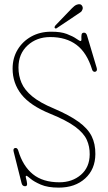

<svg xmlns="http://www.w3.org/2000/svg" viewBox="-20 -862 506 899"><path d="M255 16.5Q203.5 16.5 171.2 2.5Q139 -11.5 123 -25.2Q107 -39 103.5 -39Q98.5 -39 102 -26.8Q105.5 -14.5 106.8 -2.2Q108 10 97.5 10Q84.5 10 81 -4.5L44 -151.5Q40 -167.5 51 -169Q61 -171 65.5 -157Q87 -84.5 133.8 -46.5Q180.5 -8.5 258 -8.5Q318 -8.5 358.8 -43.5Q399.5 -78.5 400 -139Q400.5 -176 386.2 -207.5Q372 -239 331.8 -268.8Q291.5 -298.5 215 -329.5Q121.5 -367.5 80.2 -420Q39 -472.5 39 -540.5Q39 -590 62.2 -629Q85.5 -668 126.2 -690.8Q167 -713.5 218.5 -713.5Q264 -714 292.8 -703Q321.5 -692 337 -681Q352.5 -670 357 -670Q362 -670 361.2 -679.8Q360.5 -689.5 361.8 -699.2Q363 -709 373.5 -709Q383.5 -709 387.5 -696L432.5 -545Q437 -530.5 427.5 -526.5Q423.5 -524.5 418.5 -526.8Q413.5 -529 411.5 -535.5Q387 -615.5 338.2 -652Q289.5 -688.5 215.5 -688.5Q151.5 -688.5 109 -649.2Q66.5 -610 66.5 -546Q66.5 -507.5 80.8 -474Q95 -440.5 131 -410.8Q167 -381 232 -354Q305.5 -322.5 348.2 -291.5Q391 -260.5 409 -224.5Q427 -188.5 426.5 -140.5Q426 -69.5 378.8 -26.5Q331.5 16.5 255 16.5ZM316.5 -823Q328.5 -835.5 338 -839.5Q347.5 -843.5 354.5 -842Q361.5 -840.5 365.2 -833.2Q369 -826 366.5 -818.5Q363.5 -809 357 -804.8Q350.5 -800.5 341 -794L245.5 -730Q240.5 -726.5 236.5 -731Q234.5 -733.5 236 -737Q237.5 -740.5 239.5 -743Z"/></svg>

Font: Fraunces 144pt SuperSoft Thin
Style: Regular
Weight: 100
Version: Version 1.000;[0bf87f6ff]